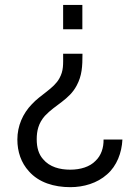

<svg xmlns="http://www.w3.org/2000/svg" viewBox="-20 -560 564 774"><path d="M312.5 -343.5H234.5C234.5 -300 237 -275.5 219 -243.5C197.5 -204 143 -177.5 109 -140.5C72 -102.5 50 -52.5 50 2.5C50 51.5 65 96 96.5 130.5C136.5 176 198 194.5 263.5 194.5C317 194.5 372 178.5 411.5 143C451 109 471 55.5 473.5 2.5H397.5C398 35.5 388 67 365 88.5C342 112.5 304.5 124 263 124C221.5 124 180 113.5 153.5 81.5C136 62 128 35 128 1.5C128 -32.5 135 -63 160.5 -92.5C203.5 -138.5 259 -158 289 -215C310.5 -255 312.5 -291.5 312.5 -343.5ZM234.5 -442H312V-540H234.5Z"/></svg>

Font: Eudonet
Style: Regular
Weight: 400
Designer: Mikhail Sharanda
Foundry: Mikhail Sharanda
Version: Version 4.503;Glyphs 3.1.2 (3151)